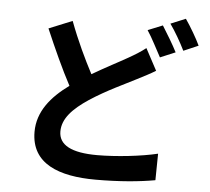

<svg xmlns="http://www.w3.org/2000/svg" viewBox="-59 -907 1118 1023"><g transform="rotate(5 500.0 -395.0)"><path d="M894 -843 814 -810C842 -771 874 -715 895 -672L974 -706C958 -741 920 -806 894 -843ZM775 -797 696 -765C723 -725 751 -667 774 -626L855 -660C836 -698 799 -759 775 -797ZM760 -553 698 -669C671 -648 644 -631 607 -610C560 -583 491 -548 418 -505C378 -581 333 -675 294 -779L169 -728C214 -623 262 -517 307 -433C212 -364 143 -282 143 -173C143 -2 293 53 489 53C618 53 723 43 807 28L809 -114C722 -93 588 -78 486 -78C349 -78 280 -114 280 -187C280 -256 333 -311 417 -367C509 -427 601 -468 662 -500C699 -519 729 -534 760 -553Z"/></g></svg>

Font: Spoqa Han Sans Neo Bold
Style: Bold
Weight: 700
Designer: [Spoqa Han Sans Neo] Dong-huui Kim  Younghwa Kang  Yujin Lee  [Noto Sans] Ryoko NISHIZUKA  (kana & ideographs); Paul D. 
Foundry: Spoqa (http://www.spoqa-han-sans.com)
Version: Version 1.100;hotconv 1.0.109;makeotfexe 2.5.65596